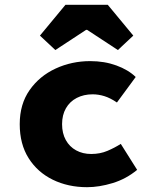

<svg xmlns="http://www.w3.org/2000/svg" viewBox="-20 -766 640 798"><path d="M342 12Q263 12 199.5 -19Q136 -50 99 -108.5Q62 -167 62 -250Q62 -333 103 -391.5Q144 -450 211 -481Q278 -512 355 -512Q414 -512 463.5 -494Q513 -476 544 -446L466 -340Q438 -359 413.5 -366.5Q389 -374 365 -374Q328 -374 299 -359Q270 -344 254 -316Q238 -288 238 -250Q238 -212 253.5 -184Q269 -156 296.5 -141Q324 -126 359 -126Q396 -126 426.5 -139Q457 -152 482 -168L550 -60Q504 -22 448 -5Q392 12 342 12ZM210 -558 146 -618 252 -746H428L534 -618L470 -558L342 -642H338Z"/></svg>

Font: Source Code Pro ExtraLight Black
Style: Regular
Weight: 900
Monospace: yes
Version: Version 1.018;hotconv 1.0.116;makeotfexe 2.5.65601